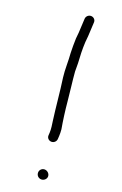

<svg xmlns="http://www.w3.org/2000/svg" viewBox="-133 -762 474 746"><g transform="rotate(20 104.5 -389.5)"><path d="M122.2 -80C121.6 -67.8 130.8 -58 143 -58C153.6 -58 163.5 -66.4 164 -77C164.6 -88.6 154.2 -99 142.2 -99C131.6 -99 122.7 -90.6 122.2 -80ZM149.9 -228 150.6 -240C151.1 -249.3 150.9 -258.7 150 -268C144.1 -301.3 138.7 -341 135.3 -378.5C131.7 -419.1 125.8 -459.2 123 -497L122.8 -531C120.9 -560.3 119.8 -588.1 121.4 -618C122.5 -627.3 123.3 -636 123.8 -644L126.8 -702C127.3 -712.6 118.3 -721 107.8 -721C97.2 -721 88.3 -712.6 87.8 -702L84.8 -644C84.4 -636.7 83.6 -628.3 82.4 -619C81.5 -600.6 81.8 -575.2 82.3 -559C85.1 -528.4 83 -489.4 87.1 -459C94.8 -406.8 100.3 -338.7 107.5 -287C109.6 -272.5 112.4 -256 111.6 -240L110.9 -228C110.4 -217.4 119.4 -209 130 -209C140.5 -209 149.4 -217.4 149.9 -228Z"/></g></svg>

Font: Just Breathe
Style: Obl1
Weight: 400
Foundry: Cannot Into Space Fonts
Version: Version 0.72